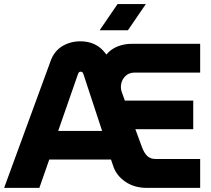

<svg xmlns="http://www.w3.org/2000/svg" viewBox="-20 -913 1027 933"><path d="M0 0 226.7 -618.7Q244 -665.3 283 -688.8Q322 -712.3 371 -712.3Q408.7 -712.3 439.7 -697.8Q470.7 -683.3 494.3 -651.3L497 -647.7Q511.7 -665.7 530.8 -677Q550 -688.3 572.7 -694.2Q595.3 -700 620 -700H952.7V-560.3H635Q608 -560.3 591.2 -545Q574.3 -529.7 569.3 -507.3Q564.3 -485 572.7 -463L586.7 -424H919V-285.3H637.7L669.3 -199.7Q679.7 -170.7 695 -155.5Q710.3 -140.3 737.7 -140.3H952.7V0H693.3Q633 0 589.3 -29.8Q545.7 -59.7 530.7 -104.7L519.3 -137.7H219.3L171.3 0ZM262.7 -276.7H476.3L385.3 -553Q383.3 -559.7 380 -562.2Q376.7 -564.7 372 -564.7Q367.3 -564.7 364.2 -561.8Q361 -559 359 -553ZM464.3 -766 551.3 -893.3H688.7L601.7 -766Z"/></svg>

Font: MuseoModerno Thin
Style: Regular
Weight: 100
Designer: Pablo Cosgaya, Héctor Gatti, Marcela Romero, and the Authors of The MuseoModerno Project.
Foundry: Omnibus-Type Team
Version: Version 1.003